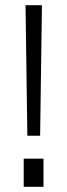

<svg xmlns="http://www.w3.org/2000/svg" viewBox="-20 -717 258 737"><path d="M78 -697H141L134 -196H85ZM71 -108H147V0H71Z"/></svg>

Font: Hanken Grotesk Light
Style: Regular
Weight: 300
Designer: Alfredo Marco Pradil
Foundry: Hanken Design Co.
Version: Version 3.014